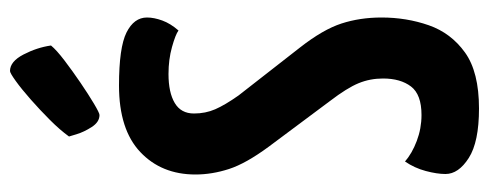

<svg xmlns="http://www.w3.org/2000/svg" viewBox="-317 -651 978 384"><g transform="rotate(-90 172.0 -459.0)"><path d="M147 10Q80 10 48 -10.5Q16 -31 16 -57Q16 -74 22 -96.5Q28 -119 41 -138Q57 -124 82 -114.5Q107 -105 134 -105Q175 -105 191 -126Q207 -147 207 -182Q207 -208 197.5 -231Q188 -254 162 -288L71 -410Q37 -456 26 -490Q15 -524 15 -557Q15 -625 60 -667.5Q105 -710 193 -710Q269 -710 299 -695Q329 -680 329 -654Q329 -640 323 -623.5Q317 -607 303 -591Q295 -597 270 -604Q245 -611 216 -611Q179 -611 158 -598.5Q137 -586 137 -560Q137 -537 145.5 -517.5Q154 -498 173 -471L269 -348Q305 -302 317 -265Q329 -228 329 -185Q329 -135 313.5 -90.5Q298 -46 259 -18Q220 10 147 10ZM134 -749Q120 -749 110 -764.5Q100 -780 95.5 -795Q91 -810 91 -810Q104 -828 124 -848Q144 -868 165 -886.5Q186 -905 202 -916.5Q218 -928 222 -928Q241 -928 255 -901Q269 -874 273 -846Q264 -835 243 -819Q222 -803 198.5 -787Q175 -771 156.5 -760Q138 -749 134 -749Z"/></g></svg>

Font: Yanone Kaffeesatz ExtraLight
Style: Bold
Weight: 700
Version: Version 2.003